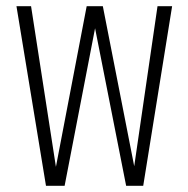

<svg xmlns="http://www.w3.org/2000/svg" viewBox="-20 -598 606 618"><path d="M128 0 33 -578H80L160 -61L259 -578H311L412 -63L487 -578H534L441 0H386L286 -507L188 0Z"/></svg>

Font: Oswald ExtraLight
Style: Regular
Weight: 250
Designer: Vernon Adams
Foundry: Vernon Adams
Version: Version 4.103;gftools[0.9.33.dev8+g029e19f]